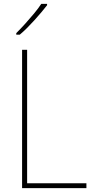

<svg xmlns="http://www.w3.org/2000/svg" viewBox="-20 -971 486 991"><path d="M94 0V-714H120V-25H426V0ZM223 -944Q210 -927 193 -907Q176 -887 157.5 -866.5Q139 -846 120 -827Q101 -808 82 -792H64V-800Q87 -823 110.5 -849Q134 -875 156 -901.5Q178 -928 193 -951H223Z"/></svg>

Font: Noto Sans Khmer SemiCondensed Thin
Style: Regular
Weight: 250
Width: 4
Designer: Danh Hong and the Monotype Design Team
Foundry: Monotype Imaging Inc.
Version: Version 2.004